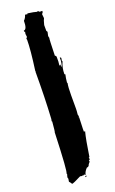

<svg xmlns="http://www.w3.org/2000/svg" viewBox="-153 -769 510 855"><g transform="rotate(-20 102.0 -341.5)"><path d="M104.5 -732.4Q133.8 -728.5 145.5 -724.6Q149.4 -726.6 151.4 -726.6Q151.4 -723.6 157.2 -720.7H168.9V-714.8L163.1 -707L165 -687.5Q161.1 -681.6 155.3 -658.2V-630.9L159.2 -625L155.3 -607.4Q155.3 -601.1 157.2 -597.7Q155.3 -592.3 153.3 -513.7Q156.2 -513.7 159.2 -507.8V-484.4L157.2 -464.8L163.1 -468.8V-457Q167.5 -457 170.9 -482.4V-498H172.9Q176.8 -497.6 176.8 -494.1L174.8 -482.4L176.8 -478.5Q165 -452.6 165 -421.9L168.9 -419.9Q165 -403.8 163.1 -382.8Q163.1 -380.9 165 -380.9Q161.1 -361.8 161.1 -324.2V-259.8Q161.1 -249 159.2 -232.4Q161.1 -229.5 161.1 -220.7H159.2Q159.2 -218.8 161.1 -218.8Q159.2 -182.6 159.2 -166V-150.4L163.1 -152.3H165Q155.3 -115.7 143.6 -37.1L139.6 -35.2L141.6 -31.2L139.6 -27.3Q141.6 -27.3 141.6 -25.4Q137.7 -23.4 135.7 -23.4Q137.7 -19.5 137.7 -17.6Q127.9 -6.8 127.9 -3.9Q127.9 -1 120.1 3.9Q120.1 2 118.2 2Q103.5 16.1 100.6 31.2H96.7V27.3Q90.8 29.3 90.8 31.2L86.9 29.3Q85 29.3 85 31.2L75.2 29.3Q37.6 48.8 30.3 48.8Q30.3 46.9 20.5 35.2V33.2L22.5 21.5Q20.5 17.6 20.5 15.6Q20.5 12.2 24.4 0L22.5 -3.9Q29.3 -3.9 36.1 -193.4Q38.1 -193.4 42 -242.2Q42 -244.1 40 -244.1L42 -253.9Q47.9 -353.5 47.9 -476.6H49.8Q49.8 -478.5 47.9 -478.5Q61.5 -576.2 61.5 -623Q59.6 -627 59.6 -628.9Q62.5 -628.9 65.4 -636.7Q63.5 -640.6 63.5 -642.6H65.4L63.5 -646.5V-650.4L65.4 -660.2H61.5V-666Q77.1 -666 77.1 -707Q86.9 -716.3 90.8 -730.5H96.7L100.6 -728.5Q101.1 -732.4 104.5 -732.4ZM102.5 35.2V37.1Q102.5 41 98.6 41H96.7V37.1Q98.6 37.1 102.5 35.2Z"/></g></svg>

Font: Mister Brush
Style: Regular
Weight: 400
Designer: GGBotNet
Foundry: GGBotNet
Version: 1.00